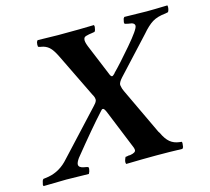

<svg xmlns="http://www.w3.org/2000/svg" viewBox="-95 -759 955 873"><g transform="rotate(-15 382.0 -323.0)"><path d="M439 -84 371.1 -251Q366.7 -260.7 363.3 -264.9Q359.9 -269 356 -268.1Q352.5 -268.1 344.2 -257.8Q290 -198.7 194.8 -81.1Q182.1 -63 182.1 -53.2Q182.1 -38.6 206.1 -34.2L211.9 -33.2Q222.7 -31.2 225.1 -29.8Q227.1 -28.8 227.1 -22Q225.6 -8.8 220.2 0L219.2 1Q145 -1 113.8 -1Q79.1 -1 6.8 1Q4.9 -1 4.9 -5.9Q6.8 -16.6 8.8 -22Q9.8 -26.4 14.2 -30.8Q15.6 -30.8 19.5 -31.5Q23.4 -32.2 24.9 -32.2Q83 -38.1 125 -80.1Q129.4 -85 138.7 -94.7Q147.9 -104.5 151.9 -108.9L320.8 -291Q333 -303.2 335.9 -312Q337.9 -316.4 336.9 -319.8Q336.9 -329.6 328.1 -344.2L229 -547.9Q211.9 -583.5 196.5 -596.9Q181.2 -610.4 159.2 -613.8H158.2Q150.4 -615.7 146 -617.2Q144 -627.4 147 -639.2Q147.5 -640.1 149.2 -643.1Q150.9 -646 151.9 -647Q164.6 -646.5 199 -646Q233.4 -645.5 248 -645Q360.8 -645 417 -647Q417.5 -646.5 417.7 -645.3Q418 -644 418.2 -642.1Q418.5 -640.1 418.9 -639.2Q418.5 -636.7 417.5 -631.6Q416.5 -626.5 416 -624Q414.1 -617.7 411.1 -616.2Q398.9 -613.8 397 -613.8Q383.8 -612.3 376 -609.9Q360.4 -607.4 358.9 -597.2Q355.5 -586.9 365.2 -562L424.8 -418Q430.7 -400.9 437 -400.9Q440.9 -400.9 449.2 -409.2L452.1 -413.1Q484.4 -445.3 541.7 -512.2Q599.1 -579.1 599.1 -595.2Q599.1 -605.5 585.9 -609.9Q579.6 -611.3 567.9 -612.8L554.2 -616.2Q551.8 -617.2 551.8 -624Q552.2 -627 553.5 -632.1Q554.7 -637.2 555.2 -640.1Q559.1 -646 560.1 -647Q636.2 -645 665 -645Q697.8 -645 762.2 -647L763.2 -646Q765.1 -635.3 761.2 -624Q759.8 -618.7 756.8 -616.2Q747.1 -613.8 745.1 -613.8Q705.6 -609.9 682.1 -595.2Q658.7 -580.6 630.9 -547.9L480 -384.8Q461.9 -365.2 461.9 -353Q461.9 -350.6 463.9 -342.8Q464.8 -335.4 471.2 -321.8L571.8 -108.9Q574.2 -102.5 579.1 -96.2Q593.8 -64.5 611.6 -49.8Q629.4 -35.2 654.8 -32.2Q656.7 -32.2 660.6 -31.5Q664.6 -30.8 666 -30.8Q667 -28.8 667 -22Q667 -17.6 665 -5.9Q661.1 0 660.2 1Q600.6 -1 543.9 -1H533.2Q474.1 -1 396 1L395 0Q391.6 -8.3 397 -22Q397.5 -23.9 400.9 -30.8Q406.2 -30.8 416 -33.2H422.9Q450.2 -37.6 450.2 -49.8Q451.2 -57.1 439 -84Z"/></g></svg>

Font: Common Serif SemiBold
Style: Italic
Weight: 600
Italic angle: -12°
Designer: Philipp H. Poll, Khaled Hosny
Foundry: Stefan Peev, Context Ltd.
Version: Version 1.026